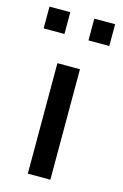

<svg xmlns="http://www.w3.org/2000/svg" viewBox="-130 -684 467 731"><g transform="rotate(15 103.0 -318.0)"><path d="M230.5 -549.8H148.4V-635.7H230.5ZM53.7 -549.8H-28.3V-635.7H53.7ZM145.5 0H56.6V-435.5H145.5Z"/></g></svg>

Font: Namkio Khamti Book
Style: Regular
Weight: 500
Designer: Debbi Hosken
Foundry: SIL International
Version: Version 3.917